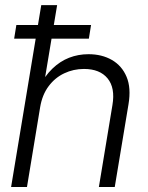

<svg xmlns="http://www.w3.org/2000/svg" viewBox="-20 -748 590 768"><path d="M140.6 -319.3 87.9 0H24.4L145 -727.5H208.5L153.8 -398.9H136.2Q159.2 -444.3 189.7 -473.6Q220.2 -502.9 256.6 -517.1Q293 -531.2 334 -531.2Q387.7 -531.2 427.7 -508.1Q467.8 -484.9 486.3 -440.7Q504.9 -396.5 494.1 -331.5L439 0H375.5L429.7 -327.6Q441.4 -396.5 410.4 -434.3Q379.4 -472.2 315.9 -472.2Q273.9 -472.2 237.1 -454.8Q200.2 -437.5 174.6 -403.3Q148.9 -369.1 140.6 -319.3ZM36.6 -593.3 45.4 -647.9H344.2L335.4 -593.3Z"/></svg>

Font: Inter 28pt Light
Style: Italic
Weight: 300
Italic angle: -9.3988°
Designer: Rasmus Andersson
Foundry: rsms
Version: Version 4.001;git-66647c0bb